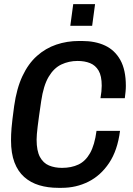

<svg xmlns="http://www.w3.org/2000/svg" viewBox="-20 -893 640 923"><path d="M260 10Q210 10 168.5 -2.5Q127 -15 96.5 -42Q66 -69 49.5 -112.5Q33 -156 33 -218Q33 -232 33.5 -246Q34 -260 35.5 -278Q37 -296 40 -321Q43 -346 48 -383Q60 -468 88 -527.5Q116 -587 157.5 -624Q199 -661 250.5 -678.5Q302 -696 360 -696H374Q438 -696 485 -674Q532 -652 558.5 -604.5Q585 -557 585 -480Q585 -466 583.5 -451.5Q582 -437 580 -421H463Q466 -438 467.5 -453Q469 -468 469 -481Q469 -528 454 -553.5Q439 -579 413 -589.5Q387 -600 353 -600Q311 -600 275 -583Q239 -566 214 -524Q189 -482 178 -407Q166 -326 161 -284.5Q156 -243 156 -222Q156 -168 172 -138.5Q188 -109 215.5 -97.5Q243 -86 278 -86Q323 -86 357 -102Q391 -118 413 -157Q435 -196 444 -264H557Q545 -170 504.5 -109.5Q464 -49 405 -19.5Q346 10 277 10ZM318 -769 332 -873H437L423 -769Z"/></svg>

Font: Chivo Mono Medium
Style: Italic
Weight: 500
Italic angle: -8.05°
Monospace: yes
Designer: Hector Gatti
Foundry: Omnibus-Type
Version: Version 1.008